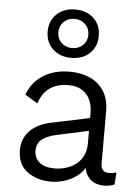

<svg xmlns="http://www.w3.org/2000/svg" viewBox="-56 -845 636 898"><g transform="rotate(5 262.0 -396.0)"><path d="M374 -325Q374 -382 344 -414.5Q314 -447 259 -447Q209 -447 174 -423.5Q139 -400 122 -349L63 -385Q83 -442 134.5 -476Q186 -510 261 -510Q314 -510 355.5 -491.5Q397 -473 421.5 -435Q446 -397 446 -339V-95Q446 -54 484 -54Q492 -54 502 -55.5Q512 -57 519 -60L515 -3Q507 1 494.5 4Q482 7 466 7Q440 7 418.5 -3.5Q397 -14 384.5 -36.5Q372 -59 372 -93V-107L390 -105Q379 -66 351.5 -40.5Q324 -15 288.5 -2.5Q253 10 217 10Q152 10 106 -23.5Q60 -57 60 -124Q60 -178 94.5 -214.5Q129 -251 196 -265L387 -305V-245L230 -211Q181 -201 157 -182Q133 -163 133 -128Q133 -94 157.5 -73.5Q182 -53 228 -53Q255 -53 281 -60.5Q307 -68 328 -84Q349 -100 361.5 -124.5Q374 -149 374 -183ZM261 -802Q315 -802 348 -770.5Q381 -739 381 -689Q381 -638 348 -606.5Q315 -575 261 -575Q208 -575 174.5 -606.5Q141 -638 141 -689Q141 -739 174.5 -770.5Q208 -802 261 -802ZM261 -758Q231 -758 211 -738.5Q191 -719 191 -689Q191 -660 211 -640.5Q231 -621 261 -621Q292 -621 312 -640.5Q332 -660 332 -689Q332 -719 312 -738.5Q292 -758 261 -758Z"/></g></svg>

Font: Kantumruy Pro
Style: Regular
Weight: 400
Designer: Sovichet Tep
Foundry: Sovichet Tep
Version: Version 1.002